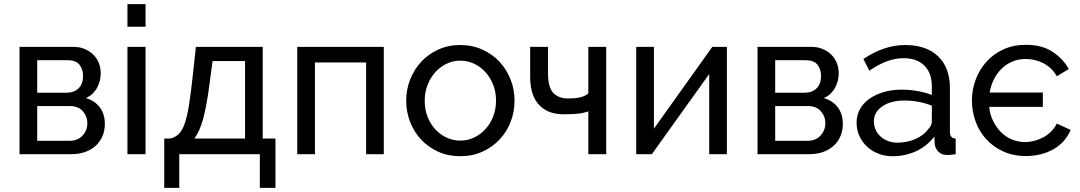

<svg xmlns="http://www.w3.org/2000/svg" viewBox="-20 -750 5254 934"><path d="M338 -522Q366 -522 390 -512.5Q414 -503 432 -486Q450 -469 460 -445.5Q470 -422 470 -394Q470 -377 466 -359.5Q462 -342 453.5 -325.5Q445 -309 431 -295Q417 -281 397 -273Q440 -261 465 -228.5Q490 -196 490 -147Q490 -114 478 -86.5Q466 -59 444.5 -40Q423 -21 393.5 -10.5Q364 0 328 0H75V-522ZM303 -299Q341 -299 362.5 -320.5Q384 -342 384 -380Q384 -412 367 -434.5Q350 -457 310 -457H161V-299ZM318 -65Q358 -65 381.5 -90.5Q405 -116 405 -151Q405 -184 383 -209Q361 -234 320 -234H161V-65Z M600 0V-522H688V0ZM600 -620V-730H688V-620Z M779 -76H809Q833 -82 849.5 -98Q866 -114 878 -147.5Q890 -181 899 -236.5Q908 -292 917 -376L933 -522H1258V-76H1320V164H1244V0H852V164H779ZM1172 -76V-453H1014L999 -340Q985 -232 967.5 -169.5Q950 -107 925 -76Z M1847 0H1761V-446H1512V0H1426V-522H1847Z M2219 10Q2160 10 2111.5 -12Q2063 -34 2028.5 -71Q1994 -108 1975 -157Q1956 -206 1956 -260Q1956 -315 1975.5 -364Q1995 -413 2029.5 -450Q2064 -487 2112.5 -509Q2161 -531 2219 -531Q2277 -531 2326 -509Q2375 -487 2409.5 -450Q2444 -413 2463.5 -364Q2483 -315 2483 -260Q2483 -206 2464 -157Q2445 -108 2410 -71Q2375 -34 2326.5 -12Q2278 10 2219 10ZM2046 -259Q2046 -218 2059.5 -183Q2073 -148 2096.5 -122Q2120 -96 2151.5 -81Q2183 -66 2219 -66Q2255 -66 2286.5 -81Q2318 -96 2342 -122.5Q2366 -149 2379.5 -184.5Q2393 -220 2393 -261Q2393 -301 2379.5 -336.5Q2366 -372 2342 -398.5Q2318 -425 2286.5 -440Q2255 -455 2219 -455Q2183 -455 2151.5 -439.5Q2120 -424 2096.5 -397.5Q2073 -371 2059.5 -335.5Q2046 -300 2046 -259Z M2929 0H2842V-208Q2831 -205 2820.5 -202Q2810 -199 2796.5 -197.5Q2783 -196 2765.5 -195Q2748 -194 2724 -194Q2677 -194 2645 -209Q2613 -224 2594 -249.5Q2575 -275 2567 -307.5Q2559 -340 2559 -376V-522H2646V-393Q2646 -324 2672 -297.5Q2698 -271 2743 -271Q2785 -271 2808 -278Q2831 -285 2842 -296V-522H2929Z M3161 -124 3445 -522H3516V0H3430V-390L3151 0H3075V-522H3161Z M3928 -522Q3956 -522 3980 -512.5Q4004 -503 4022 -486Q4040 -469 4050 -445.5Q4060 -422 4060 -394Q4060 -377 4056 -359.5Q4052 -342 4043.5 -325.5Q4035 -309 4021 -295Q4007 -281 3987 -273Q4030 -261 4055 -228.5Q4080 -196 4080 -147Q4080 -114 4068 -86.5Q4056 -59 4034.5 -40Q4013 -21 3983.5 -10.5Q3954 0 3918 0H3665V-522ZM3893 -299Q3931 -299 3952.5 -320.5Q3974 -342 3974 -380Q3974 -412 3957 -434.5Q3940 -457 3900 -457H3751V-299ZM3908 -65Q3948 -65 3971.5 -90.5Q3995 -116 3995 -151Q3995 -184 3973 -209Q3951 -234 3910 -234H3751V-65Z M4322 10Q4285 10 4253 -2.5Q4221 -15 4197.5 -37Q4174 -59 4160.5 -88.5Q4147 -118 4147 -153Q4147 -189 4163 -218.5Q4179 -248 4208.5 -269Q4238 -290 4278.5 -302Q4319 -314 4367 -314Q4405 -314 4444 -307Q4483 -300 4513 -288V-330Q4513 -394 4477 -430.5Q4441 -467 4375 -467Q4296 -467 4209 -406L4180 -463Q4281 -531 4383 -531Q4486 -531 4543.5 -476Q4601 -421 4601 -321V-108Q4601 -77 4629 -76V0Q4615 2 4606 3Q4597 4 4587 4Q4561 4 4545.5 -11.5Q4530 -27 4527 -49L4525 -86Q4490 -39 4436.5 -14.5Q4383 10 4322 10ZM4345 -56Q4392 -56 4432.5 -73.5Q4473 -91 4494 -120Q4513 -139 4513 -159V-236Q4449 -261 4380 -261Q4314 -261 4272.5 -233Q4231 -205 4231 -160Q4231 -138 4239.5 -119Q4248 -100 4263.5 -86Q4279 -72 4300 -64Q4321 -56 4345 -56Z M4971 9Q4909 9 4860 -13.5Q4811 -36 4777 -73.5Q4743 -111 4725.5 -160Q4708 -209 4708 -261Q4708 -313 4726 -362Q4744 -411 4778 -449Q4812 -487 4860.5 -509.5Q4909 -532 4971 -532Q5049 -532 5101 -497.5Q5153 -463 5179 -414L5121 -379Q5108 -402 5090.5 -418Q5073 -434 5053 -444Q5033 -454 5011.5 -458.5Q4990 -463 4970 -463Q4934 -463 4904.5 -450.5Q4875 -438 4852.5 -416Q4830 -394 4815 -364Q4800 -334 4794 -300H5053V-230H4792Q4796 -191 4812 -159.5Q4828 -128 4851 -105.5Q4874 -83 4904 -71Q4934 -59 4967 -59Q4989 -59 5012 -65Q5035 -71 5055.5 -82Q5076 -93 5093 -110Q5110 -127 5121 -149L5188 -118Q5163 -57 5104.5 -24Q5046 9 4971 9Z"/></svg>

Font: PTCRaleway Medium
Style: Regular
Weight: 500
Designer: Matt McInerney, Pablo Impallari, Rodrigo Fuenzalida
Foundry: Matt McInerney, Pablo Impallari, Rodrigo Fuenzalida
Version: Version 3.000g; ttfautohint (v1.5) -l 8 -r 28 -G 28 -x 14 -D